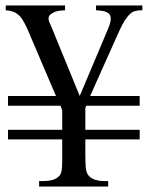

<svg xmlns="http://www.w3.org/2000/svg" viewBox="-20 -682 540 702"><path d="M292 -172.4V-119.1Q292 -91.3 293.5 -71Q294.9 -50.8 304.2 -39.6Q313 -29.3 328.4 -24.7Q343.8 -20 355.5 -20H375.5V0H123V-20H139.6Q156.2 -20 171.6 -23.9Q187 -27.8 198.2 -40.5Q202.1 -44.9 204.1 -53Q206.1 -61 206.8 -71.5Q207.5 -82 207.5 -94.2V-172.4H9.3V-207.5H207.5V-278.3L201.2 -295.4H9.3V-331.1H184.6L81.1 -573.7Q71.8 -594.7 63.2 -608.6Q54.7 -622.6 44.9 -629.4Q36.6 -636.7 25.6 -640.1Q14.6 -643.6 1 -644.5V-662.1H217.8V-644.5Q200.2 -643.6 189.7 -641.4Q179.2 -639.2 168.9 -632.3Q160.6 -627 158.7 -621.1Q156.7 -615.2 158 -609.1Q159.2 -603 162.1 -596.9Q165 -590.8 167.5 -585L271.5 -331.1L375.5 -577.6Q377.9 -583.5 380.6 -591.3Q383.3 -599.1 384.5 -607.2Q385.7 -615.2 384 -622.3Q382.3 -629.4 375.5 -634.3Q366.7 -640.1 356 -641.8Q345.2 -643.6 331.1 -644.5V-662.1H500.5V-644.5Q485.4 -644.5 474.9 -641.8Q464.4 -639.2 457 -632.3Q447.3 -624 437 -608.4Q426.8 -592.8 416 -568.8L309.6 -331.1H490.7V-295.4H295.4L292 -286.6V-207.5H490.7V-172.4Z"/></svg>

Font: Doulos SIL APac
Style: Regular
Weight: 400
Designer: Walt Agee, Victor Gaultney, Peter Martin, Debbi Hosken, Becca Hirsbrunner
Foundry: SIL International
Version: Version 5.000